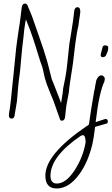

<svg xmlns="http://www.w3.org/2000/svg" viewBox="-20 -659 634 1088"><path d="M330 25Q321 25 319 14L282 -90Q276 -103 267 -126Q258 -149 245 -182Q240 -196 235 -214Q230 -232 226 -254Q221 -277 216.5 -288.5Q212 -300 209 -309Q206 -318 199 -341Q192 -364 183 -392.5Q174 -421 165.5 -446.5Q157 -472 152 -485L127 -549Q123 -532 121 -516.5Q119 -501 117 -488Q116 -472 113 -447.5Q110 -423 106 -389Q106 -389 104 -368.5Q102 -348 99.5 -320.5Q97 -293 95 -270.5Q93 -248 92 -242Q90 -228 87.5 -209.5Q85 -191 82.5 -162Q80 -133 76 -85L64 -14Q63 13 46 13Q27 13 31 -17Q33 -28 36 -45.5Q39 -63 41 -86Q47 -147 51 -184Q55 -221 57.5 -245Q60 -269 62 -291L72 -390Q74 -406 77.5 -431Q81 -456 86 -490Q91 -517 98 -574L103 -616Q106 -639 122 -639Q131 -639 136 -628L152 -590Q153 -589 160.5 -569Q168 -549 181 -511L218 -404Q223 -390 227 -377.5Q231 -365 238 -342Q247 -314 254.5 -284.5Q262 -255 273 -211Q279 -197 288.5 -173Q298 -149 311 -115Q313 -110 317 -100Q321 -90 326 -75Q338 -143 338 -159Q343 -182 350 -218.5Q357 -255 362 -306L373 -410Q377 -430 381.5 -461Q386 -492 393 -535Q395 -549 397 -566Q399 -583 400 -592Q402 -618 419 -618Q436 -618 435 -590Q434 -583 432.5 -571Q431 -559 428 -541Q424 -511 424 -511Q420 -497 415.5 -470.5Q411 -444 406 -406L394 -305Q393 -293 389 -270.5Q385 -248 381.5 -223Q378 -198 375 -179Q372 -160 372 -155Q372 -142 366 -113.5Q360 -85 356 -60Q355 -50 353 -34.5Q351 -19 349 2Q347 25 330 25ZM563 -335Q548 -335 551 -352L561 -391Q564 -402 575 -402Q597 -402 593 -383Q593 -370 580 -344Q573 -335 563 -335ZM301 409Q237 409 237 336Q237 215 472 55Q477 53 484 46Q488 13 496 -36Q504 -85 515 -150H516Q517 -159 519.5 -172.5Q522 -186 526 -205Q538 -232 554 -232Q564 -232 570 -223Q576 -214 573 -206L572 -204Q572 -201 573 -200Q542 -139 522 33L577 15Q591 15 591 30Q591 41 581 42L519 60Q515 93 511 118Q507 143 503 160Q479 259 431 326Q372 409 301 409ZM302 381Q355 381 406 301Q428 266 442.5 229Q457 192 464 154Q465 151 465 148Q465 145 465 142Q465 130 461.5 118.5Q458 107 450 107Q446 107 441 110L440 109Q266 227 266 337Q266 381 302 381Z"/></svg>

Font: Square Peg
Style: Regular
Weight: 400
Designer: Robert E. Leuschke
Foundry: Robert E. Leuschke
Version: Version 1.010; ttfautohint (v1.8.4.7-5d5b)